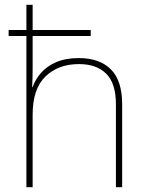

<svg xmlns="http://www.w3.org/2000/svg" viewBox="-20 -780 613 800"><path d="M116 -760V-655H358V-630H116V-496Q116 -474 115.5 -456.5Q115 -439 114 -417H116Q127 -449 151 -476.5Q175 -504 214 -521Q253 -538 309 -538Q395 -538 442 -491Q489 -444 489 -346V0H463V-345Q463 -433 422.5 -473Q382 -513 309 -513Q223 -513 169.5 -461.5Q116 -410 116 -302V0H90V-630H16V-655H90V-760Z"/></svg>

Font: Noto Sans Thaana Thin
Style: Regular
Weight: 100
Designer: David Williams
Foundry: Google Inc.
Version: Version 3.001; ttfautohint (v1.8.4.7-5d5b)